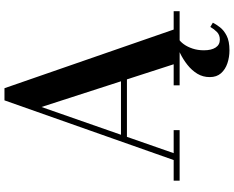

<svg xmlns="http://www.w3.org/2000/svg" viewBox="-112 -692 1022 838"><g transform="rotate(-90 399.0 -273.0)"><path d="M212 -230V-256H532.5V-230ZM433 -764.5 689 -26H769V0H445.5V-26H537.5L351 -603L149.5 -26H250V0H29.5V-26H119.5L380 -764.5ZM598.5 217.5Q568.5 217.5 541.8 208.5Q515 199.5 498.2 180.5Q481.5 161.5 481.5 131.5Q481.5 101.5 496.2 77.2Q511 53 535 34Q559 15 587 1.5Q615 -12 641.5 -20L648.5 -4.5Q636.5 2.5 625 18.2Q613.5 34 606 56.5Q598.5 79 598.5 106Q598.5 138.5 610.5 157Q622.5 175.5 645 175.5Q665.5 175.5 678.2 163Q691 150.5 700.5 134L719 145Q712 159 699 176Q686 193 662.2 205.2Q638.5 217.5 598.5 217.5Z"/></g></svg>

Font: Bodoni Moda 9pt SemiBold
Style: Regular
Weight: 600
Designer: Owen Earl
Foundry: indestructible type
Version: Version 2.005